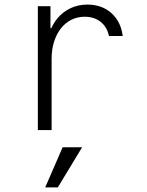

<svg xmlns="http://www.w3.org/2000/svg" viewBox="-20 -567 640 837"><path d="M205 0V-310Q205 -351 215.5 -384.5Q226 -418 245 -442.5Q264 -467 290.5 -480.5Q317 -494 349 -494Q391 -494 419 -471.5Q447 -449 455 -410H515Q507 -473 465.5 -510Q424 -547 361 -547Q321 -547 288 -531.5Q255 -516 231.5 -488.5Q208 -461 195 -422Q182 -383 182 -336L208 -444H200V-540H145V0ZM338 75H253L177 250H232Z"/></svg>

Font: CommitMonoV143 ExtLt
Style: Regular
Weight: 200
Monospace: yes
Designer: Eigil Nikolajsen
Foundry: Eigil Nikolajsen
Version: Version 1.143